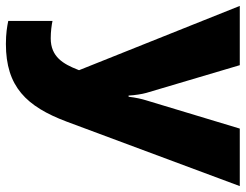

<svg xmlns="http://www.w3.org/2000/svg" viewBox="-112 -482 833 651"><g transform="rotate(90 304.5 -156.5)"><path d="M-1 -553 217 -8 215 -3C196 45 172 88 109 88C86 88 64 85 50 82V232C69 236 93 240 128 240C273 240 340 170 391 35L610 -553H415L319 -235C315 -222 310 -202 307 -176H303C302 -197 298 -222 294 -236L200 -553Z"/></g></svg>

Font: Noto Sans Tamil Black
Style: Regular
Weight: 900
Designer: Jelle Bosma - Monotype Design Team
Foundry: Monotype Imaging Inc.
Version: Version 2.004